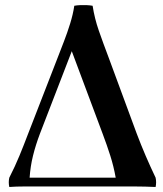

<svg xmlns="http://www.w3.org/2000/svg" viewBox="-20 -743 649 765"><path d="M600 -35Q604 -17 600 2Q577 1 558 0.5Q539 0 519 0Q499 0 471 0H151Q107 0 75.5 0Q44 0 17 2Q13 -17 17 -35Q40 -80 57.5 -122.5Q75 -165 92 -210L212 -519Q222 -545 235 -578.5Q248 -612 259.5 -649Q271 -686 276 -720Q286 -722 299 -722.5Q312 -723 325.5 -722.5Q339 -722 349 -720Q357 -669 373.5 -621.5Q390 -574 415 -508L525 -210Q542 -165 560.5 -122Q579 -79 600 -35ZM98 -35H441Q433 -80 419.5 -122.5Q406 -165 389 -210L266 -539L139 -210Q122 -165 111.5 -122.5Q101 -80 98 -35Z"/></svg>

Font: Poltawski Nowy Medium
Style: Regular
Weight: 500
Version: Version 1.001;gftools[0.9.25]